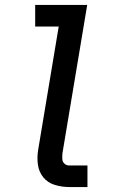

<svg xmlns="http://www.w3.org/2000/svg" viewBox="-20 -755 472 775"><path d="M260 0H333V-87H260Q248 -87 240 -94.5Q232 -102 231.5 -113.5Q231 -125 232 -136L332 -735H122V-648H217L134 -150Q129 -120 133 -90.5Q137 -61 155 -39Q173 -17 201.5 -8.5Q230 0 260 0Z"/></svg>

Font: Iosevka Sparkle Medium
Style: Italic
Weight: 500
Italic angle: -9°
Designer: Belleve Invis
Foundry: Belleve Invis
Version: Version 4.5.0; ttfautohint (v1.8.3)